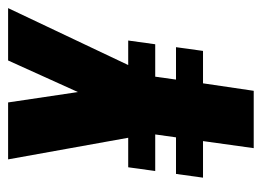

<svg xmlns="http://www.w3.org/2000/svg" viewBox="-104 -526 631 462"><g transform="rotate(-90 211.0 -295.5)"><path d="M85 0 102 -122H14L23 -187H111L118 -237H30L39 -302H110L58 -591H195L220 -423L296 -591H422L285 -302H344L335 -237H257L250 -187H328L319 -122H241L223 0Z"/></g></svg>

Font: Alumni Sans ExtraBold
Style: Italic
Weight: 800
Italic angle: -8°
Designer: Robert E. Leuschke
Foundry: Robert E. Leuschke
Version: Version 1.016